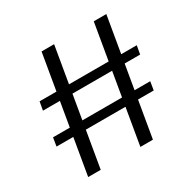

<svg xmlns="http://www.w3.org/2000/svg" viewBox="-160 -880 1067 1061"><g transform="rotate(-30 374.0 -350.0)"><path d="M313.4 -715 189.4 15H109.3L233.3 -715ZM646.5 -715 522.5 15H442.4L566.4 -715ZM706.1 -481.7 696.4 -427.7H76.3L86 -481.7ZM671 -272.3 662.3 -218.3H42.1L50.9 -272.3Z"/></g></svg>

Font: Pathway Extreme 8pt Thin
Style: Regular
Weight: 100
Version: Version 1.001;gftools[0.9.26]